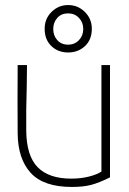

<svg xmlns="http://www.w3.org/2000/svg" viewBox="-20 -728 510 761"><path d="M416 -470V-25Q372 -3 340.5 5Q309 13 265 13Q153 13 102 -42.5Q51 -98 50 -199Q49 -335 50 -470H87L86 -385Q83 -288 84 -210Q85 -110 129.5 -65Q174 -20 262 -20Q300 -20 332 -28Q364 -36 382 -48V-470ZM157 -614Q157 -654 184.5 -681Q212 -708 250 -708Q289 -708 316.5 -680.5Q344 -653 344 -614Q344 -571 317 -545.5Q290 -520 250 -520Q210 -520 183.5 -545.5Q157 -571 157 -614ZM310 -613Q310 -639 293 -657Q276 -675 250 -675Q223 -675 207 -657Q191 -639 191 -613Q191 -587 207 -569Q223 -551 250 -551Q276 -551 293 -569Q310 -587 310 -613Z"/></svg>

Font: Kreadon
Style: Regular
Weight: 400
Designer: kohakuno
Foundry: StudioGnu
Version: Version 1.000;Glyphs 3.1.2 (3151)